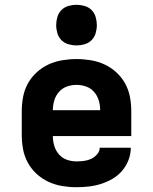

<svg xmlns="http://www.w3.org/2000/svg" viewBox="-20 -775 640 803"><path d="M300 8Q270 8 240 3Q210 -2 183 -14.5Q156 -27 133.5 -47.5Q111 -68 96.5 -94.5Q82 -121 76.5 -150.5Q71 -180 71 -210V-310Q71 -340 76.5 -369.5Q82 -399 96.5 -425.5Q111 -452 133.5 -472.5Q156 -493 183 -505.5Q210 -518 240 -523Q270 -528 300 -528Q330 -528 360 -523Q390 -518 417 -505.5Q444 -493 466.5 -472.5Q489 -452 503.5 -425.5Q518 -399 523.5 -369.5Q529 -340 529 -310V-206H201Q201 -185 207 -165Q213 -145 226.5 -129.5Q240 -114 259.5 -107Q279 -100 300 -100Q315 -100 331 -102Q347 -104 361 -110.5Q375 -117 386 -129.5Q397 -142 397 -157H527Q527 -131 517.5 -106Q508 -81 491 -61Q474 -41 451 -27.5Q428 -14 403 -6Q378 2 352 5Q326 8 300 8ZM201 -314H399Q399 -335 393 -355Q387 -375 373.5 -390.5Q360 -406 340.5 -413Q321 -420 300 -420Q279 -420 259.5 -413Q240 -406 226.5 -390.5Q213 -375 207 -355Q201 -335 201 -314ZM300 -585Q283 -585 266 -590Q249 -595 237 -607Q225 -619 220 -636Q215 -653 215 -670Q215 -687 220 -704Q225 -721 237 -733Q249 -745 266 -750Q283 -755 300 -755Q317 -755 334 -750Q351 -745 363 -733Q375 -721 380 -704Q385 -687 385 -670Q385 -653 380 -636Q375 -619 363 -607Q351 -595 334 -590Q317 -585 300 -585Z"/></svg>

Font: Iosevka Extrabold Extended
Style: Regular
Weight: 800
Width: 7
Monospace: yes
Designer: Belleve Invis
Foundry: Belleve Invis
Version: Version 32.5.0; ttfautohint (v1.8.4)